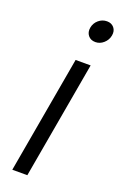

<svg xmlns="http://www.w3.org/2000/svg" viewBox="-147 -796 534 840"><g transform="rotate(20 120.0 -376.0)"><path d="M30 0 126 -546H196L100 0ZM180 -649Q158 -649 146 -664Q134 -679 138 -701Q142 -723 159 -737.5Q176 -752 198 -752Q219 -752 231 -737.5Q243 -723 239 -701Q235 -679 218 -664Q201 -649 180 -649Z"/></g></svg>

Font: Poppins Light
Style: Italic
Weight: 300
Italic angle: -10°
Designer: Ninad Kale (Devanagari), Jonny Pinhorn (Latin)
Foundry: Indian Type Foundry
Version: Version 3.200;PS 1.000;hotconv 16.6.54;makeotf.lib2.5.65590